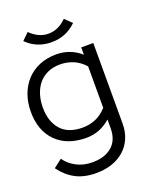

<svg xmlns="http://www.w3.org/2000/svg" viewBox="-150 -721 846 1009"><g transform="rotate(-20 272.5 -217.0)"><path d="M431.2 -4.9Q431.2 42 415 78.6Q398.9 115.2 369.9 140.6Q340.8 166 301.5 179.4Q262.2 192.9 213.9 192.9Q146 192.9 98.4 167.5Q50.8 142.1 16.1 94.2L63 58.1Q84 89.8 123.5 111.3Q163.1 132.8 213.9 132.8Q283.2 132.8 323.5 97.9Q363.8 63 363.8 -2.9V-51.8Q304.2 1 228 1Q121.1 1 60.1 -60.1Q-1 -121.1 -1 -227.1Q-1 -278.8 14.9 -322.5Q30.8 -366.2 60.3 -398.2Q89.8 -430.2 132.3 -448Q174.8 -465.8 228 -465.8Q265.1 -465.8 300 -452.9Q335 -439.9 363.8 -414.1V-455.1H431.2ZM363.8 -349.1Q335 -380.9 300.5 -395Q266.1 -409.2 228 -409.2Q188 -409.2 157.5 -395Q127 -380.9 106.9 -356.4Q86.9 -332 76.4 -298.6Q65.9 -265.1 65.9 -227.1Q65.9 -148.9 106.4 -102.5Q147 -56.2 228 -56.2Q266.1 -56.2 300.5 -70.6Q335 -85 363.8 -117.2ZM367.2 -590.3Q310.1 -533.7 228 -533.7Q146 -533.7 88.9 -590.3L127 -627.4Q172.9 -581.5 228 -581.5Q283.2 -581.5 329.1 -627.4Z"/></g></svg>

Font: Anonymous Pro
Style: Regular
Weight: 400
Monospace: yes
Designer: Mark Simonson
Version: Version 1.003